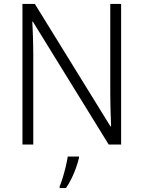

<svg xmlns="http://www.w3.org/2000/svg" viewBox="-20 -734 729 975"><path d="M595 0H532L147 -624H144Q145 -604 146 -583.5Q147 -563 147.5 -541Q148 -519 148.5 -496.5Q149 -474 149 -451V0H94V-714H157L541 -92H544Q544 -108 543 -128Q542 -148 541.5 -171Q541 -194 540.5 -217.5Q540 -241 540 -261V-714H595ZM381 68Q376 90 366.5 117Q357 144 344 171Q331 198 315 221H283V212Q290 196 298.5 168.5Q307 141 314 111.5Q321 82 324 61H381Z"/></svg>

Font: Noto Sans Display Light
Style: Regular
Weight: 300
Designer: Monotype Design Team
Foundry: Monotype Imaging Inc.
Version: Version 2.003